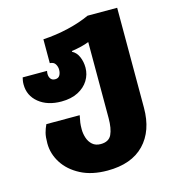

<svg xmlns="http://www.w3.org/2000/svg" viewBox="-117 -650 898 996"><g transform="rotate(-15 332.0 -151.5)"><path d="M338 250Q254 250 194.5 219Q135 188 103.5 138.5Q72 89 72 33Q72 -2 77.5 -23Q83 -44 93 -65H272Q267 -41 265 -27Q263 -13 263 9Q263 32 270.5 55Q278 78 295 93Q312 108 339 108Q383 108 398 76Q413 44 413 -12V-420Q375 -405 319 -397V-393Q342 -381 353.5 -354Q365 -327 365 -296Q365 -259 345.5 -227.5Q326 -196 289 -177Q252 -158 200 -158Q125 -158 78.5 -196Q32 -234 32 -294Q32 -305 33.5 -314Q35 -323 37 -331H168Q167 -327 166.5 -323Q166 -319 166 -315Q166 -299 174 -288.5Q182 -278 198 -278Q215 -278 222.5 -290.5Q230 -303 230 -321Q230 -337 221.5 -351Q213 -365 192 -366V-494Q261 -498 327 -513.5Q393 -529 445 -553H604V-16Q604 108 535.5 179Q467 250 338 250Z"/></g></svg>

Font: Noto Sans Georgian Black
Style: Regular
Weight: 900
Designer: Monotype Design Team, Akaki Razmadze
Foundry: Google LLC
Version: Version 2.005; ttfautohint (v1.8.4.7-5d5b)